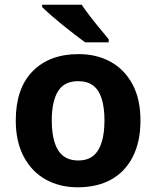

<svg xmlns="http://www.w3.org/2000/svg" viewBox="-20 -786 664 816"><path d="M577 -274Q577 -184 544.5 -120Q512 -56 452.5 -23Q393 10 310 10Q234 10 174.5 -23Q115 -56 81 -120Q47 -184 47 -274Q47 -410 118.5 -483Q190 -556 314 -556Q391 -556 450 -523.5Q509 -491 543 -428Q577 -365 577 -274ZM200 -274Q200 -221 211.5 -182.5Q223 -144 248 -124Q273 -104 313 -104Q352 -104 376.5 -124Q401 -144 412.5 -182.5Q424 -221 424 -274Q424 -328 412.5 -365.5Q401 -403 376.5 -422Q352 -441 312 -441Q253 -441 226.5 -398Q200 -355 200 -274ZM327 -766Q342 -744 362.5 -717Q383 -690 405 -664Q427 -638 442 -619V-606H342Q324 -619 298.5 -638.5Q273 -658 246.5 -679.5Q220 -701 196.5 -721.5Q173 -742 159 -756V-766Z"/></svg>

Font: Noto Sans Syriac Eastern
Style: Bold
Weight: 700
Designer: Patrick Giasson and the Monotype Design Team
Foundry: Monotype Imaging Inc.
Version: Version 3.001